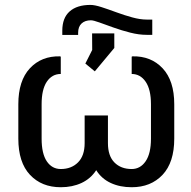

<svg xmlns="http://www.w3.org/2000/svg" viewBox="-20 -763 788 793"><path d="M237.3 -618.7V-636.2Q237.3 -689 267.6 -715.8Q297.9 -742.7 353.5 -742.7Q371.1 -742.7 399.2 -733.6Q427.2 -724.6 460.2 -712.4Q493.2 -700.2 526.1 -691.2Q559.1 -682.1 586.9 -682.1H608.9V-619.1H585.9Q553.7 -619.1 518.1 -628.2Q482.4 -637.2 449 -649.2Q415.5 -661.1 390.6 -670.2Q365.7 -679.2 355.5 -679.2Q331.1 -679.2 316.9 -666Q302.7 -652.8 302.7 -627.4V-618.7ZM371.6 -468.3 332.5 -500.5 360.8 -556.6 360.4 -625H452.1V-564.9ZM231 10.3Q151.9 10.3 103.8 -41Q55.7 -92.3 55.7 -190.4V-332.5Q55.7 -429.7 103.5 -481Q151.4 -532.2 228 -530.3L231 -528.8V-457.5Q194.8 -457.5 173.3 -425.5Q151.9 -393.6 151.9 -332.5V-190.4Q151.9 -128.4 173.3 -96.7Q194.8 -64.9 231 -64.9Q274.9 -64.9 302.2 -92.3Q329.6 -119.6 329.6 -171.9V-286.1H425.8V-171.9Q425.8 -119.1 452.6 -92Q479.5 -64.9 523.9 -64.9Q559.6 -64.9 581.5 -96.9Q603.5 -128.9 603.5 -190.4V-332.5Q603.5 -393.6 581.5 -425.5Q559.6 -457.5 523.9 -457.5V-528.8L526.9 -530.3Q603.5 -532.2 651.6 -481Q699.7 -429.7 699.7 -332.5V-190.4Q699.7 -92.3 651.4 -41Q603 10.3 523.9 10.3Q475.1 10.3 437.3 -7.3Q399.4 -24.9 377.4 -60.1Q354.5 -24.9 316.7 -7.3Q278.8 10.3 231 10.3Z"/></svg>

Font: Roboto Slab
Style: Regular
Weight: 400
Designer: Google
Version: Version 2.000; ttfautohint (v1.8.1.43-b0c9)